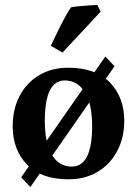

<svg xmlns="http://www.w3.org/2000/svg" viewBox="-20 -704 562 771"><path d="M65 8 403 -477 440 -438 102 47ZM31 -197Q31 -266 58.9 -319Q86.7 -372 137.1 -402Q187.5 -432 253.9 -432Q364.3 -432 421.7 -372.5Q479 -313 479 -219Q479 -151 450.6 -97.5Q422.3 -44 371.9 -14Q321.6 16 255.3 16Q145 16 88 -43.5Q31 -103 31 -197ZM160 -219Q160 -129 188.5 -82Q217 -35 268 -35Q350 -35 350 -197.3Q350 -287 320.4 -334Q290.9 -381 240 -381Q160 -381 160 -219ZM371 -684 384 -657 231 -493 184 -520Q187 -526 197.5 -548.5Q208 -571 222 -598.5Q236 -626 248.5 -648Q261 -670 266 -675Q276 -677 297.5 -679Q319 -681 341 -682.5Q363 -684 371 -684Z"/></svg>

Font: Buenard
Style: Regular
Weight: 400
Version: Version 2.000